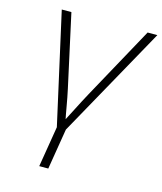

<svg xmlns="http://www.w3.org/2000/svg" viewBox="-111 -618 765 904"><g transform="rotate(15 271.5 -166.0)"><path d="M199.7 10.7 77.6 -535.6H124.5L201.7 -183.1Q210.4 -143.1 217.3 -102.8Q224.1 -62.5 232.4 -22.9H219.2Q240.2 -62.5 260.5 -102.8Q280.8 -143.1 302.7 -183.1L496.1 -535.6H543.5L239.7 10.7ZM166 204.1 200.2 -3.9H244.1L210 204.1Z"/></g></svg>

Font: Inter 20pt ExtraLight
Style: Italic
Weight: 250
Italic angle: -9.3988°
Version: Version 4.001;git-66647c0bb